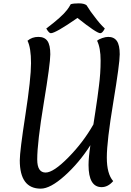

<svg xmlns="http://www.w3.org/2000/svg" viewBox="-20 -1109 782 1145"><path d="M252 -80Q299 -80 388 -170.5Q477 -261 537 -367Q539 -380 548.5 -441.5Q558 -503 561 -526.5Q564 -550 570 -596Q580 -671 580 -747.5Q580 -824 559 -866Q569 -875 589.5 -882Q610 -889 625 -889Q660 -889 677 -864.5Q694 -840 694 -785Q694 -730 655.5 -498.5Q617 -267 617 -169.5Q617 -72 655 -29Q624 7 586 7Q508 7 508 -125Q508 -169 519 -243Q451 -137 365.5 -60.5Q280 16 223 16Q98 16 98 -153Q98 -207 131.5 -424Q165 -641 165 -732.5Q165 -824 144 -866Q171 -889 208.5 -889Q246 -889 263 -864.5Q280 -840 280 -785Q280 -730 241 -494.5Q202 -259 202 -158Q202 -80 252 -80ZM578 -911Q556 -911 442 -1002Q311 -911 283 -911Q272 -911 256 -939Q349 -1009 380 -1050Q391 -1064 402 -1084Q419 -1089 450 -1089Q481 -1089 496 -1078Q497 -1077 504.5 -1065Q512 -1053 520.5 -1040.5Q529 -1028 542 -1012Q575 -967 605 -939Q591 -911 578 -911Z"/></svg>

Font: Paprika
Style: Regular
Weight: 400
Designer: Eduardo Rodriguez Tunni
Foundry: Eduardo Rodriguez Tunni
Version: Version 1.001